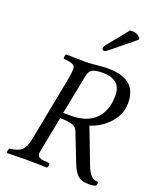

<svg xmlns="http://www.w3.org/2000/svg" viewBox="-165 -998 898 1104"><g transform="rotate(20 284.5 -446.5)"><path d="M286.1 -574.2 236.8 -325.2H285.2Q380.4 -325.2 432.6 -375.7Q484.9 -426.3 484.9 -521Q484.9 -549.8 475.3 -570.3Q465.8 -590.8 449.2 -601.1Q432.6 -611.3 414.8 -615.7Q397 -620.1 376 -620.1Q328.1 -620.1 309.6 -609.1Q291 -598.1 286.1 -574.2ZM231 -291 188 -69.8Q187 -65.9 187 -59.1Q187 -44.9 197.8 -37.6Q208.5 -30.3 221.4 -29.5Q234.4 -28.8 247.1 -28.1Q259.8 -27.3 262.2 -24.9Q264.6 -21.5 262.5 -11.5Q260.3 -1.5 256.8 2Q163.1 0 129.9 0Q99.1 0 13.2 2Q5.9 -8.3 17.1 -26.9Q67.9 -31.7 89.6 -52Q111.3 -72.3 121.1 -122.1L198.2 -521Q205.1 -555.7 205.1 -585Q205.1 -601.1 188.2 -608.9Q171.4 -616.7 133.8 -618.2Q130.9 -626.5 132.8 -635.5Q134.8 -644.5 137.2 -647Q203.6 -645 251 -645H259.8Q280.8 -645 326.2 -649.4Q371.6 -653.8 381.8 -653.8Q415.5 -653.8 441.9 -650.1Q468.3 -646.5 492.7 -636.2Q517.1 -626 533.4 -609.6Q549.8 -593.3 559.3 -566.7Q568.8 -540 568.8 -504.9Q568.8 -438 521.2 -384Q473.6 -330.1 403.8 -308.1L483.9 -98.1Q498 -60.1 514.9 -40.5Q531.7 -21 561 -21Q564 -7.3 558.1 2.9Q542.5 9.8 516.1 9.8Q490.2 9.8 472.7 4.2Q455.1 -1.5 442.1 -15.6Q429.2 -29.8 420.7 -46.1Q412.1 -62.5 400.9 -91.8L337.9 -252.9Q329.6 -273.9 305.4 -282.5Q281.2 -291 231 -291ZM333 -774.9 435.1 -900.9Q440.9 -902.8 450.2 -902.8Q482.4 -902.8 501 -879.9V-869.1L367.2 -759.8Q343.8 -740.2 335 -740.2Q330.1 -740.2 326.7 -743.4Q323.2 -746.6 323.2 -751Q323.2 -762.7 333 -774.9Z"/></g></svg>

Font: Common Serif
Style: Italic
Weight: 400
Italic angle: -12°
Designer: Philipp H. Poll, Khaled Hosny
Foundry: Stefan Peev, Context Ltd.
Version: Version 1.026